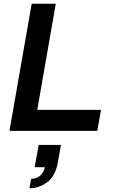

<svg xmlns="http://www.w3.org/2000/svg" viewBox="-20 -706 610 1036"><path d="M31 0 151 -686H281L181 -113H525L505 0ZM139 310 148 259Q180 259 199 239.5Q218 220 222 196H167L189 76H309L292 170Q279 245 234.5 277.5Q190 310 139 310Z"/></svg>

Font: Archivo Variable SemiBold
Style: Italic
Weight: 600
Italic angle: -10°
Designer: Hector Gatti
Foundry: Omnibus-Type
Version: Version 2.001